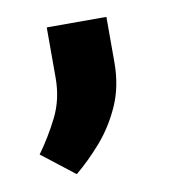

<svg xmlns="http://www.w3.org/2000/svg" viewBox="-49 -159 377 407"><g transform="rotate(-10 140.0 44.5)"><path d="M76.7 -5.9V-114.3H205.1V-16.6Q205.1 35.2 186.8 76.2Q168.5 117.2 140.9 148.7Q113.3 180.2 85.4 203.1L15.1 148.4Q38.6 116.2 57.6 78.4Q76.7 40.5 76.7 -5.9Z"/></g></svg>

Font: Vazirmatn RD UI FD Black
Style: Regular
Weight: 900
Designer: Saber Rastikerdar
Foundry: Saber Rastikerdar
Version: Version 33.003